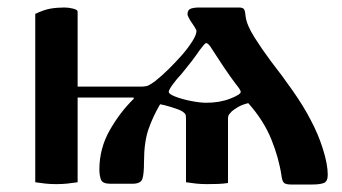

<svg xmlns="http://www.w3.org/2000/svg" viewBox="-20 -486 911 512"><path d="M74 0V-449Q97 -460 114.5 -463Q132 -466 152 -466Q163 -466 175 -463Q187 -460 187 -455V-255H354Q370 -255 376.5 -258.5Q383 -262 393 -269Q413 -285 431 -303Q449 -321 465 -339Q480 -356 492 -374.5Q504 -393 504 -404Q504 -406 498 -415.5Q492 -425 487 -432Q486 -434 483 -439.5Q480 -445 480 -448Q480 -460 489 -463Q498 -466 511 -466H617Q628 -466 631 -461Q634 -456 635 -442Q638 -419 658.5 -386.5Q679 -354 703 -322Q732 -285 761 -243.5Q790 -202 808 -167Q828 -130 841 -89Q854 -48 854 -20Q854 -2 843.5 2Q833 6 813 6H756Q744 6 738.5 2.5Q733 -1 731 -15Q724 -64 703.5 -114.5Q683 -165 642 -211Q626 -207 615.5 -201Q605 -195 598 -189Q594 -185 591 -181Q588 -177 588 -169V2Q575 4 561.5 4.5Q548 5 532 5Q516 5 502.5 3.5Q489 2 476 0V-169Q476 -179 474 -182Q472 -185 466 -189Q458 -194 436.5 -200.5Q415 -207 407 -208Q388 -176 376 -141.5Q364 -107 364 -54Q364 -21 359.5 -8.5Q355 4 333 4H274Q253 4 249 -7.5Q245 -19 245 -34Q245 -90 272.5 -138.5Q300 -187 337 -223L336 -226H187V0Q174 2 160 3.5Q146 5 130 5Q114 5 100.5 3.5Q87 2 74 0ZM430 -241Q430 -235 448.5 -228Q467 -221 490.5 -216.5Q514 -212 530 -212Q566 -212 594 -223Q622 -234 622 -241Q622 -246 608 -263Q595 -280 576.5 -307.5Q558 -335 546 -354Q536 -371 530 -371Q527 -371 522.5 -365Q518 -359 513 -353Q502 -337 490.5 -322Q479 -307 465 -290Q450 -274 440 -260Q430 -246 430 -241Z"/></svg>

Font: Monomakh
Style: Regular
Weight: 400
Version: Version 1.200; ttfautohint (v1.8.4.7-5d5b)